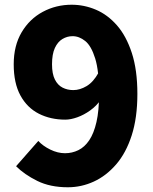

<svg xmlns="http://www.w3.org/2000/svg" viewBox="-20 -778 649 812"><path d="M267 14Q192 14 137.5 -13Q83 -40 48 -75L142 -182Q161 -161 192.5 -145.5Q224 -130 255 -130Q285 -130 311.5 -143Q338 -156 357.5 -185Q377 -214 388 -262Q399 -310 399 -381Q399 -478 382.5 -531Q366 -584 340.5 -604.5Q315 -625 287 -625Q264 -625 244 -613Q224 -601 212 -575Q200 -549 200 -506Q200 -466 212 -442Q224 -418 244.5 -407.5Q265 -397 290 -397Q318 -397 346.5 -414Q375 -431 397 -471L406 -356Q388 -330 361.5 -311Q335 -292 307 -282Q279 -272 256 -272Q194 -272 144.5 -297Q95 -322 66.5 -374Q38 -426 38 -506Q38 -585 71.5 -641.5Q105 -698 161 -728Q217 -758 283 -758Q336 -758 385.5 -737Q435 -716 474.5 -671Q514 -626 537.5 -554Q561 -482 561 -381Q561 -280 537 -205.5Q513 -131 471 -82.5Q429 -34 376.5 -10Q324 14 267 14Z"/></svg>

Font: Noto Sans JP Thin Black
Style: Regular
Weight: 900
Version: Version 2.004-H2;hotconv 1.0.118;makeotfexe 2.5.65603